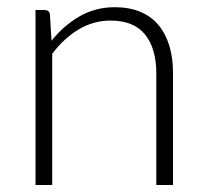

<svg xmlns="http://www.w3.org/2000/svg" viewBox="-20 -526 581 546"><path d="M81 0V-497.5H107Q120 -497.5 122 -485L126.5 -410Q160.5 -453 205.8 -479.2Q251 -505.5 306.5 -505.5Q347.5 -505.5 378.8 -492.5Q410 -479.5 430.5 -455Q451 -430.5 461.5 -396Q472 -361.5 472 -318V0H424.5V-318Q424.5 -388 392.5 -427.8Q360.5 -467.5 294.5 -467.5Q245.5 -467.5 203.5 -442.2Q161.5 -417 128.5 -373V0Z"/></svg>

Font: Lato TR Light
Style: Regular
Weight: 300
Designer: Lukasz Dziedzic
Foundry: Lukasz Dziedzic
Version: Version 1.104 2013